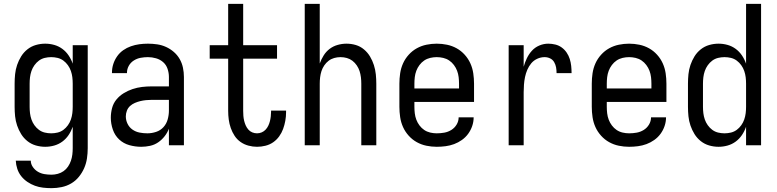

<svg xmlns="http://www.w3.org/2000/svg" viewBox="-20 -755 4040 998"><path d="M248 223Q226 223 204 220.5Q182 218 161.5 210.5Q141 203 122.5 190.5Q104 178 90.5 161Q77 144 70 123Q63 102 62 80H140Q140 98 151 113.5Q162 129 177.5 138Q193 147 211 150Q229 153 248 153Q264 153 280.5 148.5Q297 144 310.5 134.5Q324 125 333.5 111Q343 97 348.5 81Q354 65 356 48.5Q358 32 358 15V-96Q350 -73 336.5 -53Q323 -33 304 -19Q285 -5 262 1.5Q239 8 215 8Q190 8 166 1Q142 -6 122.5 -21.5Q103 -37 90 -58Q77 -79 69 -102.5Q61 -126 58.5 -150.5Q56 -175 56 -200V-320Q56 -345 58.5 -369.5Q61 -394 69 -417.5Q77 -441 90 -462Q103 -483 122.5 -498.5Q142 -514 166 -521Q190 -528 215 -528Q239 -528 262 -521.5Q285 -515 304 -501Q323 -487 336.5 -467Q350 -447 358 -424V-520H436V15Q436 42 432 68.5Q428 95 417.5 119Q407 143 390 164Q373 185 350 198.5Q327 212 300.5 217.5Q274 223 248 223ZM246 -62Q263 -62 279.5 -66Q296 -70 309.5 -80Q323 -90 333 -104Q343 -118 348.5 -134Q354 -150 356 -166.5Q358 -183 358 -200V-320Q358 -337 356 -353.5Q354 -370 348.5 -386Q343 -402 333 -416Q323 -430 309.5 -440Q296 -450 279.5 -454Q263 -458 246 -458Q229 -458 212.5 -454Q196 -450 182.5 -440Q169 -430 159 -416Q149 -402 143.5 -386Q138 -370 136 -353.5Q134 -337 134 -320V-200Q134 -183 136 -166.5Q138 -150 143.5 -134Q149 -118 159 -104Q169 -90 182.5 -80Q196 -70 212.5 -66Q229 -62 246 -62Z M714 8Q683 8 652.5 -0.5Q622 -9 599.5 -30Q577 -51 566.5 -81.5Q556 -112 556 -143Q556 -168 562.5 -193Q569 -218 585 -237.5Q601 -257 623 -270.5Q645 -284 669 -292Q693 -300 718 -303Q743 -306 769 -306H858V-355Q858 -376 851 -397Q844 -418 828 -432Q812 -446 791 -452Q770 -458 749 -458Q730 -458 711 -454.5Q692 -451 675.5 -440.5Q659 -430 649.5 -413Q640 -396 640 -377V-375H562V-378Q562 -401 569 -422.5Q576 -444 589 -462.5Q602 -481 620.5 -494Q639 -507 660.5 -514.5Q682 -522 704 -525Q726 -528 749 -528Q773 -528 797 -524.5Q821 -521 843 -511Q865 -501 883.5 -485Q902 -469 914 -448Q926 -427 931 -403Q936 -379 936 -355V0H858V-86Q850 -65 835.5 -46.5Q821 -28 802 -15Q783 -2 760 3Q737 8 714 8ZM746 -62Q769 -62 791.5 -69.5Q814 -77 829.5 -94Q845 -111 851.5 -134Q858 -157 858 -180V-236H769Q754 -236 739 -234.5Q724 -233 709.5 -229.5Q695 -226 681 -220Q667 -214 656 -204Q645 -194 639.5 -179.5Q634 -165 634 -150Q634 -130 643 -111.5Q652 -93 668.5 -81.5Q685 -70 705 -66Q725 -62 746 -62Z M1316 8Q1294 8 1271.5 2Q1249 -4 1230.5 -17Q1212 -30 1199.5 -49Q1187 -68 1179.5 -89.5Q1172 -111 1169 -133.5Q1166 -156 1166 -179V-450H1070V-520H1166V-735H1244V-520H1420V-450H1244V-179Q1244 -166 1245 -153Q1246 -140 1249 -127.5Q1252 -115 1257 -103.5Q1262 -92 1270.5 -82Q1279 -72 1291 -67Q1303 -62 1316 -62Q1329 -62 1340.5 -67Q1352 -72 1360.5 -81Q1369 -90 1374.5 -101.5Q1380 -113 1383 -125Q1386 -137 1387.5 -149.5Q1389 -162 1389 -174V-180H1467V-171Q1467 -149 1463 -127Q1459 -105 1451.5 -84.5Q1444 -64 1431 -46Q1418 -28 1400 -15.5Q1382 -3 1360 2.5Q1338 8 1316 8Z M1564 0V-735H1642V-425Q1650 -447 1662.5 -467Q1675 -487 1693.5 -501Q1712 -515 1735 -521.5Q1758 -528 1781 -528Q1806 -528 1829.5 -521Q1853 -514 1872 -498Q1891 -482 1903.5 -461Q1916 -440 1923.5 -416.5Q1931 -393 1933.5 -368.5Q1936 -344 1936 -320V0H1858V-320Q1858 -337 1856 -353.5Q1854 -370 1849 -385.5Q1844 -401 1834.5 -415Q1825 -429 1812 -439Q1799 -449 1783 -453.5Q1767 -458 1750 -458Q1733 -458 1717 -453.5Q1701 -449 1688 -439Q1675 -429 1665.5 -415Q1656 -401 1651 -385.5Q1646 -370 1644 -353.5Q1642 -337 1642 -320V0Z M2250 8Q2223 8 2196.5 2.5Q2170 -3 2146.5 -16Q2123 -29 2104.5 -49.5Q2086 -70 2075 -94.5Q2064 -119 2060 -146Q2056 -173 2056 -200V-320Q2056 -347 2060 -374Q2064 -401 2075 -425.5Q2086 -450 2104.5 -470.5Q2123 -491 2146.5 -504Q2170 -517 2196.5 -522.5Q2223 -528 2250 -528Q2277 -528 2303.5 -522.5Q2330 -517 2353.5 -504Q2377 -491 2395.5 -470.5Q2414 -450 2425 -425.5Q2436 -401 2440 -374Q2444 -347 2444 -320V-225H2134V-200Q2134 -183 2136 -166Q2138 -149 2144 -133Q2150 -117 2160.5 -103Q2171 -89 2185 -79.5Q2199 -70 2216 -66Q2233 -62 2250 -62Q2270 -62 2289.5 -65.5Q2309 -69 2326 -79.5Q2343 -90 2353.5 -107.5Q2364 -125 2364 -145H2442Q2442 -122 2434.5 -100Q2427 -78 2413.5 -59.5Q2400 -41 2381 -27.5Q2362 -14 2340.5 -6Q2319 2 2296 5Q2273 8 2250 8ZM2366 -295V-320Q2366 -337 2364 -354Q2362 -371 2356 -387Q2350 -403 2339.5 -417Q2329 -431 2315 -440.5Q2301 -450 2284 -454Q2267 -458 2250 -458Q2233 -458 2216 -454Q2199 -450 2185 -440.5Q2171 -431 2160.5 -417Q2150 -403 2144 -387Q2138 -371 2136 -354Q2134 -337 2134 -320V-295Z M2624 0V-520H2702V-408Q2708 -430 2718.5 -452Q2729 -474 2745 -491.5Q2761 -509 2783.5 -518.5Q2806 -528 2830 -528Q2848 -528 2866.5 -523.5Q2885 -519 2900 -508Q2915 -497 2925.5 -481.5Q2936 -466 2941.5 -448.5Q2947 -431 2949 -412.5Q2951 -394 2951 -375H2873Q2873 -390 2870.5 -404.5Q2868 -419 2860.5 -432Q2853 -445 2839.5 -451.5Q2826 -458 2811 -458Q2791 -458 2772.5 -449.5Q2754 -441 2741.5 -426Q2729 -411 2721 -392.5Q2713 -374 2709 -354.5Q2705 -335 2703.5 -315Q2702 -295 2702 -276V0Z M3250 8Q3223 8 3196.5 2.5Q3170 -3 3146.5 -16Q3123 -29 3104.5 -49.5Q3086 -70 3075 -94.5Q3064 -119 3060 -146Q3056 -173 3056 -200V-320Q3056 -347 3060 -374Q3064 -401 3075 -425.5Q3086 -450 3104.5 -470.5Q3123 -491 3146.5 -504Q3170 -517 3196.5 -522.5Q3223 -528 3250 -528Q3277 -528 3303.5 -522.5Q3330 -517 3353.5 -504Q3377 -491 3395.5 -470.5Q3414 -450 3425 -425.5Q3436 -401 3440 -374Q3444 -347 3444 -320V-225H3134V-200Q3134 -183 3136 -166Q3138 -149 3144 -133Q3150 -117 3160.5 -103Q3171 -89 3185 -79.5Q3199 -70 3216 -66Q3233 -62 3250 -62Q3270 -62 3289.5 -65.5Q3309 -69 3326 -79.5Q3343 -90 3353.5 -107.5Q3364 -125 3364 -145H3442Q3442 -122 3434.5 -100Q3427 -78 3413.5 -59.5Q3400 -41 3381 -27.5Q3362 -14 3340.5 -6Q3319 2 3296 5Q3273 8 3250 8ZM3366 -295V-320Q3366 -337 3364 -354Q3362 -371 3356 -387Q3350 -403 3339.5 -417Q3329 -431 3315 -440.5Q3301 -450 3284 -454Q3267 -458 3250 -458Q3233 -458 3216 -454Q3199 -450 3185 -440.5Q3171 -431 3160.5 -417Q3150 -403 3144 -387Q3138 -371 3136 -354Q3134 -337 3134 -320V-295Z M3715 8Q3690 8 3666 1Q3642 -6 3622.5 -21.5Q3603 -37 3590 -58Q3577 -79 3569 -102.5Q3561 -126 3558.5 -150.5Q3556 -175 3556 -200V-320Q3556 -345 3558.5 -369.5Q3561 -394 3569 -417.5Q3577 -441 3590 -462Q3603 -483 3622.5 -498.5Q3642 -514 3666 -521Q3690 -528 3715 -528Q3739 -528 3762 -521.5Q3785 -515 3804 -501Q3823 -487 3836.5 -467Q3850 -447 3858 -424V-735H3936V0H3858V-96Q3850 -73 3836.5 -53Q3823 -33 3804 -19Q3785 -5 3762 1.5Q3739 8 3715 8ZM3746 -62Q3763 -62 3779.5 -66Q3796 -70 3809.5 -80Q3823 -90 3833 -104Q3843 -118 3848.5 -134Q3854 -150 3856 -166.5Q3858 -183 3858 -200V-320Q3858 -337 3856 -353.5Q3854 -370 3848.5 -386Q3843 -402 3833 -416Q3823 -430 3809.5 -440Q3796 -450 3779.5 -454Q3763 -458 3746 -458Q3729 -458 3712.5 -454Q3696 -450 3682.5 -440Q3669 -430 3659 -416Q3649 -402 3643.5 -386Q3638 -370 3636 -353.5Q3634 -337 3634 -320V-200Q3634 -183 3636 -166.5Q3638 -150 3643.5 -134Q3649 -118 3659 -104Q3669 -90 3682.5 -80Q3696 -70 3712.5 -66Q3729 -62 3746 -62Z"/></svg>

Font: Iosevka
Style: Regular
Weight: 400
Monospace: yes
Designer: Belleve Invis
Foundry: Belleve Invis
Version: Version 33.2.3; ttfautohint (v1.8.4)